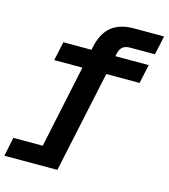

<svg xmlns="http://www.w3.org/2000/svg" viewBox="-160 -808 926 1055"><g transform="rotate(15 303.0 -280.0)"><path d="M-36.2 150 -14 42.4H210.6L141.2 99.2L279.2 -553.2Q296 -633.2 342.9 -671.6Q389.8 -710 472.6 -710H641.8L618.6 -602.4H478.2Q450.2 -602.4 435.4 -590.1Q420.6 -577.8 414.8 -552L265.2 150ZM92.4 -428.4 115.6 -536H601L577.8 -428.4Z"/></g></svg>

Font: Geist Mono
Style: Italic
Weight: 400
Italic angle: -12°
Monospace: yes
Designer: Basement.studio, Andrés Briganti, Mateo Zaragoza
Foundry: Basement.studio, Vercel, Andrés Briganti, Guido Ferreyra, Mateo Zaragoza
Version: Version 1.500